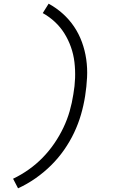

<svg xmlns="http://www.w3.org/2000/svg" viewBox="-20 -861 640 1042"><path d="M78 161 51 109Q95 88 136 59Q177 30 212 -6Q247 -42 275 -83Q303 -124 324 -168Q345 -212 358 -257.5Q371 -303 378 -349Q386 -394 387.5 -437.5Q389 -481 384 -523.5Q379 -566 365 -605.5Q351 -645 329.5 -679.5Q308 -714 278 -742Q248 -770 212 -790L244 -841Q286 -818 321 -786.5Q356 -755 382 -716.5Q408 -678 424.5 -633Q441 -588 448 -539.5Q455 -491 452.5 -441Q450 -391 442 -340Q434 -289 419.5 -239Q405 -189 382 -140.5Q359 -92 327.5 -47Q296 -2 257 36.5Q218 75 173 106.5Q128 138 78 161Z"/></svg>

Font: Iosevka HT Light Extended
Style: Italic
Weight: 300
Width: 7
Italic angle: -9°
Monospace: yes
Designer: Belleve Invis
Foundry: Belleve Invis
Version: Version 32.3.0; ttfautohint (v1.8.4)